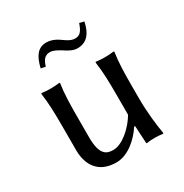

<svg xmlns="http://www.w3.org/2000/svg" viewBox="-149 -741 836 870"><g transform="rotate(-30 268.5 -306.0)"><path d="M365 -92 369 -89 374 0C374 2 375 3 378 3C391 1 403 0 418 0C430 0 449 1 462 3L464 0C456 -43 447 -117 447 -192V-249C447 -324 448 -376 456 -429L454 -432C442 -430 419 -429 407 -429C395 -429 372 -430 360 -432L358 -429C366 -372 367 -325 367 -249V-151C337 -100 279 -46 230 -46C196 -46 163 -57 163 -150V-249C163 -324 164 -376 172 -429L170 -432C158 -430 135 -429 123 -429C111 -429 88 -430 76 -432L74 -429C82 -372 83 -325 83 -249V-129C83 -60 115 10 214 10C276 10 332 -41 365 -92ZM333 -570C314 -570 297 -580 281 -592C261 -606 239 -620 209 -620C166 -620 143 -590 129 -531L153 -526C163 -559 176 -574 202 -574C219 -574 238 -563 256 -552C277 -538 298 -526 320 -526C366 -526 395 -556 407 -616L383 -622C369 -580 355 -570 333 -570Z"/></g></svg>

Font: Libertinus Sans
Style: Regular
Weight: 400
Designer: Philipp H. Poll, Khaled Hosny
Foundry: Caleb Maclennan
Version: Version 7.050;RELEASE